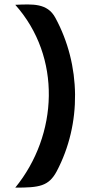

<svg xmlns="http://www.w3.org/2000/svg" viewBox="-20 -720 425 880"><path d="M50 -698C263 -459 247 -102 50 140C160 140 203 134 240 65C355 -153 351 -422 234 -638C197 -707 129 -701 50 -698Z"/></svg>

Font: Mesarto
Style: Regular
Weight: 700
Designer: Mohamed Gaber
Foundry: Kief Type Foundry
Version: Version 2.020